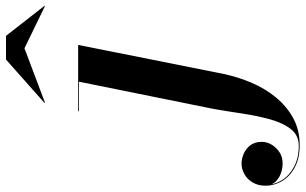

<svg xmlns="http://www.w3.org/2000/svg" viewBox="-393 -529 994 624"><g transform="rotate(-90 104.0 -217.0)"><path d="M-56 260Q-98 260 -127.2 244.5Q-156.5 229 -172 203.5Q-187.5 178 -187.5 148.5Q-187.5 125 -177.2 107.5Q-167 90 -150.2 80.5Q-133.5 71 -115.5 71Q-100 71 -83.8 78Q-67.5 85 -56.2 99.5Q-45 114 -45 137Q-45 153.5 -54.2 169Q-63.5 184.5 -79 194.5Q-94.5 204.5 -115 204.5Q-132.5 204.5 -149 198.2Q-165.5 192 -176 179.8Q-186.5 167.5 -186.5 148.5H-185Q-185 177 -169.8 201.8Q-154.5 226.5 -125.8 241.8Q-97 257 -57.5 257Q-23.5 257 -3.5 231.2Q16.5 205.5 28 164.2Q39.5 123 46.8 74.5Q54 26 62 -20L150.5 -457.5H54.5V-460H270L176 11.5Q166 59 147.2 103.2Q128.5 147.5 99.2 183Q70 218.5 31.5 239.2Q-7 260 -56 260ZM83 -568 81.5 -569.5 222.5 -694.5H299.5L397 -569.5L396 -568L259 -634.5Z"/></g></svg>

Font: Bodoni Moda 72pt SemiBold
Style: Italic
Weight: 600
Italic angle: -13°
Designer: Owen Earl
Foundry: indestructible type
Version: Version 2.004